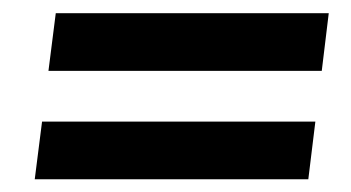

<svg xmlns="http://www.w3.org/2000/svg" viewBox="-20 -464 538 294"><path d="M44.4 -277.8H462.9L452.1 -189.5H33.2ZM65.4 -443.8H483.4L472.7 -355.5H54.2Z"/></svg>

Font: Carlito
Style: Bold Italic
Weight: 700
Italic angle: -7°
Designer: Lukasz Dziedzic
Foundry: tyPoland Lukasz Dziedzic
Version: Version 1.104